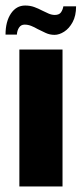

<svg xmlns="http://www.w3.org/2000/svg" viewBox="-45 -674 295 694"><path d="M25 0V-495H181V0ZM152 -548Q135 -548 120 -555Q105 -562 91 -569Q79 -576 67.5 -580.5Q56 -585 44 -585Q31 -585 24 -574.5Q17 -564 16 -549H-25Q-25 -596 -5.5 -625Q14 -654 46 -654Q64 -654 79 -648.5Q94 -643 107 -636Q119 -630 130.5 -625Q142 -620 153 -620Q169 -620 175.5 -629.5Q182 -639 184 -651H230Q230 -617 217.5 -594Q205 -571 187 -559.5Q169 -548 152 -548Z"/></svg>

Font: Alumni Sans Thin Black
Style: Regular
Weight: 900
Version: Version 1.018